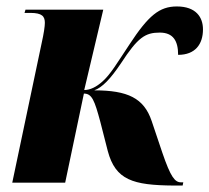

<svg xmlns="http://www.w3.org/2000/svg" viewBox="-20 -566 649 595"><path d="M518 9H546L548 -1H541C522 -1 509 -17 483 -93L450 -191C426 -262 376 -286 272 -286C297 -295 322 -321 355 -370C407 -450 430 -465 475 -465C517 -465 532 -439 532 -396C585 -396 609 -429 609 -475C609 -512 588 -546 528 -546C474 -546 440 -518 381 -428C343 -371 323 -336 297 -313C279 -297 260 -287 241 -287L300 -536H59L56 -526H74C111 -526 119 -515 119 -495C119 -485 116 -463 109 -432L18 0H182L240 -276C265 -276 273 -255 291 -188L314 -98C338 -8 392 8 518 9Z"/></svg>

Font: Noto Serif Display SemiCondensed ExtraBold
Style: Italic
Weight: 800
Width: 4
Italic angle: -12°
Designer: Monotype Design Team
Foundry: Monotype Imaging Inc.
Version: Version 2.009